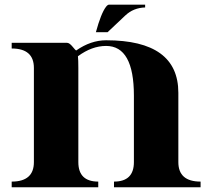

<svg xmlns="http://www.w3.org/2000/svg" viewBox="-20 -790 895 810"><path d="M123 -106V-503.4Q123 -585.4 29.3 -585.4V-609.4H262.5Q272.9 -609.4 286 -593.3Q299.1 -577.1 301.5 -577.1Q363 -620.1 427.7 -620.1Q732.4 -620.1 732.4 -398.4V-106Q732.4 -23.9 826.2 -23.9V0H460.9V-23.9Q544.9 -23.9 544.9 -106V-386.7Q544.9 -596.2 427.7 -596.2Q367.4 -596.2 308.8 -552.7Q310.5 -538.1 310.5 -503.4V-106Q310.5 -23.9 394.5 -23.9V0H29.3V-23.9Q123 -23.9 123 -106ZM384.5 -654.1Q406.2 -733.6 427 -761Q434.1 -770.3 439.9 -770.3H592.3V-758.5Q543.2 -757.3 508.5 -724.6L433.8 -654.1Z"/></svg>

Font: itsadzoke
Style: Regular
Weight: 700
Width: 7
Version: Version 0.45